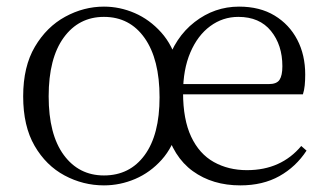

<svg xmlns="http://www.w3.org/2000/svg" viewBox="-20 -546 990 580"><path d="M294 14Q231 14 175 -16Q119 -46 84.5 -105.5Q50 -165 50 -255Q50 -345 85.5 -405Q121 -465 177 -495.5Q233 -526 294 -526Q342 -526 387 -506.5Q432 -487 467 -448Q502 -409 517 -351H483Q508 -433 568 -479.5Q628 -526 702 -526Q765 -526 809.5 -499Q854 -472 878 -426Q902 -380 902 -321Q902 -303 900.5 -288Q899 -273 895 -261H492V-292H792Q816 -292 824.5 -305Q833 -318 833 -346Q833 -410 798.5 -452.5Q764 -495 700 -495Q653 -495 615 -467Q577 -439 555 -387.5Q533 -336 533 -266Q533 -185 557.5 -133Q582 -81 626 -56.5Q670 -32 726 -32Q778 -32 819 -50.5Q860 -69 890 -105L906 -91Q874 -42 824 -14Q774 14 706 14Q622 14 562.5 -29Q503 -72 480 -160H518Q503 -102 468.5 -63.5Q434 -25 388.5 -5.5Q343 14 294 14ZM294 -16Q372 -16 417 -77.5Q462 -139 462 -252Q462 -367 417 -431Q372 -495 294 -495Q218 -495 172.5 -432.5Q127 -370 127 -255Q127 -140 172.5 -78Q218 -16 294 -16Z"/></svg>

Font: Noto Serif SC ExtraLight Light
Style: Regular
Weight: 300
Version: Version 2.002-H1;hotconv 1.1.0;makeotfexe 2.6.0